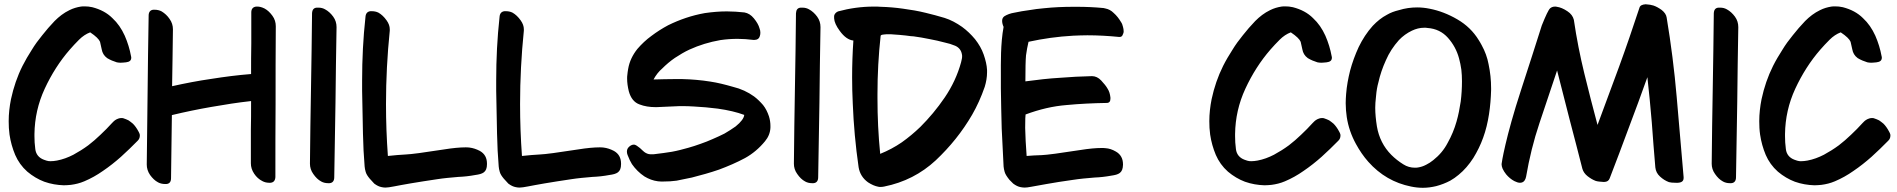

<svg xmlns="http://www.w3.org/2000/svg" viewBox="-20 -851 8845 895"><path d="M107.4 -50.8C131.8 -30.3 158.2 -14.6 186.5 -3.9C216.8 6.8 247.1 11.7 277.3 12.7C288.1 12.7 299.8 11.7 310.5 10.7C332 7.8 352.5 2.9 373 -5.9C403.3 -18.6 432.6 -35.2 459 -53.7C489.3 -74.2 517.6 -96.7 543.9 -120.1C570.3 -144.5 596.7 -168.9 622.1 -195.3C628.9 -202.1 631.8 -210 631.8 -218.8V-222.7C630.9 -227.5 628.9 -232.4 626 -237.3C617.2 -253.9 608.4 -265.6 599.6 -274.4C592.8 -280.3 585.9 -285.2 579.1 -290C571.3 -293.9 563.5 -296.9 554.7 -299.8C551.8 -300.8 548.8 -300.8 545.9 -300.8C541 -300.8 537.1 -299.8 533.2 -298.8C520.5 -294.9 512.7 -288.1 508.8 -284.2L502 -277.3C485.4 -258.8 466.8 -240.2 448.2 -222.7C429.7 -205.1 411.1 -188.5 391.6 -173.8C369.1 -157.2 345.7 -142.6 322.3 -129.9C297.9 -117.2 271.5 -107.4 245.1 -102.5C234.4 -100.6 224.6 -99.6 215.8 -99.6C212.9 -99.6 204.1 -98.6 184.6 -106.4C161.1 -115.2 147.5 -131.8 144.5 -156.2C141.6 -177.7 140.6 -197.3 140.6 -215.8V-226.6C141.6 -299.8 157.2 -370.1 188.5 -437.5C219.7 -504.9 258.8 -566.4 305.7 -620.1C318.4 -634.8 333 -650.4 348.6 -666C364.3 -681.6 381.8 -693.4 400.4 -700.2C426.8 -682.6 441.4 -668 446.3 -656.2C449.2 -643.6 452.1 -631.8 454.1 -621.1C457 -604.5 464.8 -590.8 479.5 -580.1C494.1 -571.3 508.8 -565.4 524.4 -560.5C529.3 -559.6 535.2 -558.6 542 -558.6C548.8 -558.6 557.6 -559.6 567.4 -560.5C584 -562.5 591.8 -569.3 591.8 -582C591.8 -584 591.8 -585.9 590.8 -588.9C585 -621.1 575.2 -653.3 561.5 -684.6C546.9 -716.8 528.3 -744.1 503.9 -766.6C479.5 -791 448.2 -807.6 410.2 -817.4C397.5 -820.3 385.7 -821.3 374 -821.3C368.2 -821.3 362.3 -821.3 356.4 -820.3C338.9 -817.4 321.3 -812.5 303.7 -803.7C277.3 -791 254.9 -773.4 234.4 -752.9C213.9 -731.4 194.3 -709 176.8 -686.5C159.2 -665 142.6 -642.6 127.9 -618.2C112.3 -593.8 97.7 -569.3 85 -543.9C60.5 -495.1 43 -443.4 31.2 -388.7C24.4 -354.5 20.5 -320.3 20.5 -286.1C20.5 -265.6 21.5 -244.1 24.4 -223.6C29.3 -190.4 38.1 -159.2 50.8 -128.9C63.5 -99.6 82 -73.2 107.4 -50.8Z M679.7 -35.2C690.4 -20.5 702.1 -8.8 716.8 -1C725.6 3.9 737.3 6.8 750 6.8H754.9C769.5 5.9 777.3 -2.9 777.3 -20.5C778.3 -71.3 778.3 -122.1 779.3 -171.9C780.3 -222.7 780.3 -270.5 781.2 -314.5C841.8 -329.1 903.3 -341.8 964.8 -352.5C1026.4 -363.3 1087.9 -373 1150.4 -379.9C1150.4 -328.1 1150.4 -282.2 1149.4 -244.1V-89.8C1149.4 -73.2 1154.3 -56.6 1165 -41C1174.8 -26.4 1187.5 -14.6 1203.1 -6.8C1211.9 -2 1222.7 1 1235.4 1H1240.2C1254.9 0 1262.7 -8.8 1263.7 -25.4C1263.7 -145.5 1263.7 -259.8 1264.6 -367.2C1264.6 -487.3 1264.6 -608.4 1265.6 -728.5C1265.6 -746.1 1260.7 -762.7 1250 -777.3C1239.3 -792 1227.5 -803.7 1212.9 -811.5C1197.3 -819.3 1186.5 -820.3 1178.7 -820.3H1173.8C1159.2 -818.4 1151.4 -809.6 1151.4 -793V-649.4C1150.4 -601.6 1150.4 -553.7 1150.4 -505.9C1088.9 -501 1027.3 -493.2 965.8 -483.4C904.3 -474.6 843.8 -462.9 782.2 -449.2L784.2 -572.3C785.2 -613.3 785.2 -661.1 786.1 -714.8C786.1 -731.4 781.2 -748 770.5 -762.7C760.7 -777.3 748 -789.1 733.4 -797.9C724.6 -802.7 712.9 -805.7 700.2 -805.7H695.3C680.7 -804.7 672.9 -794.9 672.9 -778.3C670.9 -651.4 668.9 -531.2 668 -417C667 -302.7 665 -192.4 664.1 -84C664.1 -67.4 668.9 -50.8 679.7 -35.2Z M1440.4 -40C1451.2 -24.4 1462.9 -12.7 1477.5 -4.9C1486.3 0 1497.1 2.9 1509.8 2.9H1515.6C1530.3 2 1538.1 -7.8 1538.1 -24.4C1540 -140.6 1542 -257.8 1543.9 -375C1544.9 -491.2 1546.9 -608.4 1548.8 -724.6C1548.8 -742.2 1543.9 -758.8 1533.2 -773.4C1522.5 -788.1 1509.8 -799.8 1495.1 -807.6C1486.3 -812.5 1476.6 -815.4 1463.9 -815.4H1457C1442.4 -814.5 1435.5 -805.7 1434.6 -789.1C1433.6 -671.9 1431.6 -554.7 1429.7 -438.5C1427.7 -322.3 1425.8 -205.1 1424.8 -87.9C1424.8 -71.3 1429.7 -54.7 1440.4 -40Z M1703.1 -18.6 1724.6 4.9C1736.3 13.7 1748 19.5 1759.8 21.5C1764.6 22.5 1770.5 23.4 1776.4 23.4C1795.9 23.4 1824.2 15.6 1893.6 3.9C1929.7 -2 1970.7 -8.8 2017.6 -15.6C2048.8 -20.5 2082 -23.4 2117.2 -26.4C2142.6 -27.3 2168.9 -30.3 2195.3 -35.2C2229.5 -40 2250 -46.9 2250 -85.9V-87.9C2250 -115.2 2239.3 -134.8 2216.8 -147.5C2200.2 -156.2 2184.6 -161.1 2168.9 -163.1C2163.1 -164.1 2156.2 -164.1 2149.4 -164.1C2125 -164.1 2090.8 -161.1 2048.8 -154.3C1955.1 -139.6 1895.5 -131.8 1871.1 -130.9C1846.7 -129.9 1818.4 -127 1788.1 -124C1782.2 -205.1 1779.3 -285.2 1779.3 -366.2C1779.3 -480.5 1785.2 -593.8 1796.9 -708V-714.8C1796.9 -728.5 1792 -742.2 1782.2 -755.9C1770.5 -772.5 1757.8 -784.2 1744.1 -792C1734.4 -796.9 1723.6 -798.8 1712.9 -798.8H1706.1C1692.4 -796.9 1684.6 -788.1 1683.6 -771.5C1672.9 -674.8 1668 -576.2 1668 -475.6V-427.7L1671.9 -228.5C1672.9 -174.8 1675.8 -123 1679.7 -75.2C1680.7 -67.4 1681.6 -58.6 1684.6 -49.8C1687.5 -39.1 1694.3 -29.3 1703.1 -18.6Z M2328.1 -18.6 2349.6 4.9C2361.3 13.7 2373 19.5 2384.8 21.5C2389.6 22.5 2395.5 23.4 2401.4 23.4C2420.9 23.4 2449.2 15.6 2518.6 3.9C2554.7 -2 2595.7 -8.8 2642.6 -15.6C2673.8 -20.5 2707 -23.4 2742.2 -26.4C2767.6 -27.3 2793.9 -30.3 2820.3 -35.2C2854.5 -40 2875 -46.9 2875 -85.9V-87.9C2875 -115.2 2864.3 -134.8 2841.8 -147.5C2825.2 -156.2 2809.6 -161.1 2793.9 -163.1C2788.1 -164.1 2781.2 -164.1 2774.4 -164.1C2750 -164.1 2715.8 -161.1 2673.8 -154.3C2580.1 -139.6 2520.5 -131.8 2496.1 -130.9C2471.7 -129.9 2443.4 -127 2413.1 -124C2407.2 -205.1 2404.3 -285.2 2404.3 -366.2C2404.3 -480.5 2410.2 -593.8 2421.9 -708V-714.8C2421.9 -728.5 2417 -742.2 2407.2 -755.9C2395.5 -772.5 2382.8 -784.2 2369.1 -792C2359.4 -796.9 2348.6 -798.8 2337.9 -798.8H2331.1C2317.4 -796.9 2309.6 -788.1 2308.6 -771.5C2297.9 -674.8 2293 -576.2 2293 -475.6V-427.7L2296.9 -228.5C2297.9 -174.8 2300.8 -123 2304.7 -75.2C2305.7 -67.4 2306.6 -58.6 2309.6 -49.8C2312.5 -39.1 2319.3 -29.3 2328.1 -18.6Z M2925.8 -85.9C2941.4 -63.5 2960.9 -43.9 2984.4 -28.3C3003.9 -16.6 3024.4 -8.8 3046.9 -5.9L3060.5 -4.9H3073.2C3093.8 -4.9 3113.3 -5.9 3133.8 -8.8C3158.2 -13.7 3181.6 -18.6 3205.1 -23.4C3247.1 -34.2 3290 -45.9 3332 -60.5C3374 -76.2 3415 -93.8 3453.1 -114.3C3488.3 -133.8 3519.5 -160.2 3545.9 -192.4C3561.5 -210.9 3570.3 -232.4 3571.3 -255.9V-264.6C3571.3 -278.3 3569.3 -293 3564.5 -308.6C3557.6 -329.1 3548.8 -346.7 3537.1 -361.3C3524.4 -376 3510.7 -389.6 3495.1 -401.4C3466.8 -421.9 3433.6 -437.5 3396.5 -446.3C3359.4 -457 3324.2 -465.8 3291 -470.7C3248 -477.5 3204.1 -481.4 3159.2 -482.4H3126C3093.8 -482.4 3060.5 -481.4 3026.4 -480.5C3032.2 -491.2 3038.1 -500 3044.9 -508.8C3051.8 -517.6 3059.6 -525.4 3066.4 -531.2C3085 -549.8 3104.5 -566.4 3126 -581.1C3148.4 -595.7 3170.9 -609.4 3194.3 -620.1C3239.3 -640.6 3287.1 -655.3 3337.9 -664.1C3364.3 -668 3391.6 -669.9 3418 -669.9C3442.4 -669.9 3466.8 -668 3491.2 -665H3497.1C3509.8 -665 3518.6 -670.9 3521.5 -681.6C3523.4 -686.5 3524.4 -692.4 3524.4 -698.2C3524.4 -705.1 3523.4 -711.9 3520.5 -718.8C3516.6 -733.4 3507.8 -749 3494.1 -765.6C3481.4 -781.2 3466.8 -790 3450.2 -793C3422.9 -795.9 3395.5 -797.9 3368.2 -797.9C3334 -797.9 3299.8 -794.9 3265.6 -790C3205.1 -779.3 3148.4 -759.8 3094.7 -733.4C3067.4 -718.8 3041 -702.1 3016.6 -683.6C2992.2 -666 2970.7 -645.5 2951.2 -623C2928.7 -594.7 2914.1 -564.5 2908.2 -530.3C2906.2 -520.5 2905.3 -510.7 2904.3 -502C2903.3 -496.1 2903.3 -490.2 2903.3 -484.4C2903.3 -465.8 2906.2 -446.3 2911.1 -425.8C2919.9 -393.6 2936.5 -373 2960.9 -364.3C2983.4 -355.5 3008.8 -351.6 3035.2 -351.6H3041C3069.3 -352.5 3098.6 -354.5 3128.9 -355.5C3140.6 -356.4 3152.3 -356.4 3163.1 -356.4C3180.7 -356.4 3198.2 -355.5 3215.8 -354.5C3252 -352.5 3288.1 -349.6 3325.2 -344.7C3374 -337.9 3415 -328.1 3449.2 -315.4C3448.2 -300.8 3434.6 -282.2 3409.2 -261.7C3392.6 -250 3376 -239.3 3357.4 -228.5C3339.8 -219.7 3321.3 -210.9 3302.7 -203.1C3284.2 -194.3 3264.6 -187.5 3246.1 -180.7C3226.6 -173.8 3207 -167 3188.5 -162.1C3164.1 -155.3 3138.7 -148.4 3112.3 -143.6C3086.9 -139.6 3060.5 -135.7 3034.2 -132.8C3029.3 -131.8 3023.4 -131.8 3018.6 -131.8C3013.7 -131.8 3008.8 -131.8 3003.9 -132.8C2995.1 -134.8 2985.4 -139.6 2976.6 -148.4C2967.8 -157.2 2959 -165 2948.2 -171.9C2943.4 -174.8 2939.5 -176.8 2934.6 -176.8C2928.7 -176.8 2922.9 -174.8 2916 -169.9C2907.2 -163.1 2902.3 -155.3 2902.3 -144.5C2902.3 -139.6 2903.3 -133.8 2905.3 -128.9C2912.1 -111.3 2918.9 -96.7 2925.8 -85.9Z M3696.3 -40C3707 -24.4 3718.8 -12.7 3733.4 -4.9C3742.2 0 3752.9 2.9 3765.6 2.9H3771.5C3786.1 2 3793.9 -7.8 3793.9 -24.4C3795.9 -140.6 3797.9 -257.8 3799.8 -375C3800.8 -491.2 3802.7 -608.4 3804.7 -724.6C3804.7 -742.2 3799.8 -758.8 3789.1 -773.4C3778.3 -788.1 3765.6 -799.8 3751 -807.6C3742.2 -812.5 3732.4 -815.4 3719.7 -815.4H3712.9C3698.2 -814.5 3691.4 -805.7 3690.4 -789.1C3689.5 -671.9 3687.5 -554.7 3685.5 -438.5C3683.6 -322.3 3681.6 -205.1 3680.7 -87.9C3680.7 -71.3 3685.5 -54.7 3696.3 -40Z M3982.4 -71.3C3987.3 -42 4002 -18.6 4026.4 -1C4043 9.8 4058.6 16.6 4074.2 19.5C4078.1 20.5 4082 20.5 4085 20.5C4090.8 20.5 4096.7 19.5 4101.6 18.6C4194.3 0 4274.4 -41 4341.8 -103.5C4409.2 -167 4465.8 -237.3 4511.7 -316.4C4534.2 -355.5 4553.7 -398.4 4570.3 -446.3C4577.1 -468.8 4581.1 -491.2 4581.1 -513.7V-524.4C4580.1 -546.9 4574.2 -571.3 4565.4 -596.7C4556.6 -622.1 4543 -645.5 4525.4 -668C4506.8 -690.4 4487.3 -709 4464.8 -725.6C4438.5 -744.1 4411.1 -758.8 4382.8 -767.6C4353.5 -776.4 4324.2 -784.2 4295.9 -791C4260.7 -799.8 4225.6 -805.7 4189.5 -810.5C4155.3 -815.4 4120.1 -818.4 4085.9 -819.3C4075.2 -820.3 4064.5 -820.3 4053.7 -820.3C3996.1 -820.3 3940.4 -812.5 3886.7 -797.9C3881.8 -795.9 3877.9 -793 3875 -790C3872.1 -787.1 3869.1 -782.2 3868.2 -777.3V-765.6C3869.1 -749 3877.9 -729.5 3894.5 -707C3915 -678.7 3936.5 -664.1 3958 -662.1C3954.1 -605.5 3952.1 -547.9 3952.1 -490.2C3952.1 -450.2 3953.1 -410.2 3955.1 -369.1C3959 -270.5 3967.8 -171.9 3982.4 -71.3ZM4083 -133.8C4074.2 -220.7 4070.3 -306.6 4070.3 -393.6V-412.1C4070.3 -503.9 4075.2 -594.7 4085 -683.6C4085 -687.5 4090.8 -689.5 4102.5 -690.4C4108.4 -691.4 4115.2 -691.4 4122.1 -691.4C4128.9 -691.4 4136.7 -691.4 4144.5 -690.4C4163.1 -689.5 4182.6 -687.5 4202.1 -685.5C4220.7 -682.6 4233.4 -681.6 4238.3 -681.6C4262.7 -678.7 4287.1 -673.8 4312.5 -668.9C4336.9 -664.1 4361.3 -659.2 4385.7 -652.3C4400.4 -649.4 4416 -644.5 4432.6 -637.7C4450.2 -629.9 4460.9 -616.2 4463.9 -597.7C4464.8 -594.7 4464.8 -591.8 4464.8 -588.9C4464.8 -585.9 4464.8 -582 4463.9 -578.1C4462.9 -572.3 4460.9 -566.4 4460 -560.5C4444.3 -502.9 4418.9 -448.2 4383.8 -396.5C4348.6 -344.7 4310.5 -299.8 4270.5 -259.8C4243.2 -233.4 4213.9 -209 4183.6 -187.5C4152.3 -166 4119.1 -148.4 4083 -133.8Z M4738.3 21.5C4744.1 22.5 4750 23.4 4756.8 23.4C4772.5 23.4 4789.1 18.6 4858.4 6.8C4894.5 0 4935.5 -5.9 4982.4 -12.7C5013.7 -17.6 5046.9 -20.5 5082 -23.4C5107.4 -24.4 5133.8 -27.3 5160.2 -32.2C5194.3 -37.1 5213.9 -43.9 5214.8 -83V-85C5214.8 -111.3 5204.1 -131.8 5181.6 -144.5C5165 -154.3 5149.4 -159.2 5133.8 -160.2C5127.9 -161.1 5121.1 -161.1 5114.3 -161.1C5089.8 -161.1 5055.7 -158.2 5013.7 -151.4C4919.9 -136.7 4860.4 -128.9 4835.9 -127.9C4810.5 -127 4787.1 -126 4765.6 -124C4761.7 -172.9 4759.8 -216.8 4758.8 -254.9C4758.8 -293 4759.8 -314.5 4760.7 -317.4C4826.2 -341.8 4889.6 -356.4 4951.2 -361.3C5012.7 -367.2 5075.2 -370.1 5136.7 -371.1H5138.7C5150.4 -371.1 5156.2 -377.9 5156.2 -390.6V-396.5C5154.3 -413.1 5150.4 -425.8 5143.6 -436.5C5136.7 -449.2 5126 -461.9 5113.3 -475.6C5100.6 -489.3 5085.9 -496.1 5070.3 -496.1C5019.5 -495.1 4969.7 -492.2 4919.9 -488.3C4870.1 -485.4 4817.4 -479.5 4759.8 -471.7C4759.8 -530.3 4760.7 -570.3 4762.7 -592.8C4765.6 -614.3 4769.5 -635.7 4774.4 -656.2C4841.8 -670.9 4911.1 -680.7 4982.4 -684.6C5004.9 -685.5 5026.4 -686.5 5048.8 -686.5C5097.7 -686.5 5147.5 -683.6 5197.3 -678.7H5199.2C5204.1 -678.7 5209 -680.7 5211.9 -685.5C5214.8 -691.4 5216.8 -696.3 5217.8 -701.2V-706.1C5217.8 -711.9 5216.8 -718.8 5214.8 -725.6C5212.9 -734.4 5210 -742.2 5205.1 -749C5196.3 -763.7 5185.5 -778.3 5170.9 -791C5160.2 -801.8 5147.5 -808.6 5132.8 -811.5C5129.9 -812.5 5127 -812.5 5124 -813.5C5083 -817.4 5042 -819.3 5002 -819.3H4984.4C4937.5 -819.3 4891.6 -817.4 4845.7 -812.5C4822.3 -810.5 4799.8 -807.6 4777.3 -803.7C4754.9 -800.8 4731.4 -796.9 4709 -792C4690.4 -789.1 4674.8 -783.2 4662.1 -775.4C4655.3 -770.5 4651.4 -763.7 4651.4 -753.9C4651.4 -746.1 4653.3 -736.3 4658.2 -725.6C4643.6 -646.5 4645.5 -557.6 4645.5 -498V-439.5C4646.5 -377 4647.5 -314.5 4649.4 -252C4652.3 -189.5 4655.3 -130.9 4658.2 -75.2C4659.2 -67.4 4660.2 -58.6 4663.1 -49.8C4666 -39.1 4673.8 -27.3 4685.5 -12.7L4703.1 4.9C4714.8 13.7 4726.6 19.5 4738.3 21.5Z M5704.1 -50.8C5728.5 -30.3 5754.9 -14.6 5783.2 -3.9C5813.5 6.8 5843.8 11.7 5874 12.7C5884.8 12.7 5896.5 11.7 5907.2 10.7C5928.7 7.8 5949.2 2.9 5969.7 -5.9C6000 -18.6 6029.3 -35.2 6055.7 -53.7C6085.9 -74.2 6114.3 -96.7 6140.6 -120.1C6167 -144.5 6193.4 -168.9 6218.8 -195.3C6225.6 -202.1 6228.5 -210 6228.5 -218.8V-222.7C6227.5 -227.5 6225.6 -232.4 6222.7 -237.3C6213.9 -253.9 6205.1 -265.6 6196.3 -274.4C6189.5 -280.3 6182.6 -285.2 6175.8 -290C6168 -293.9 6160.2 -296.9 6151.4 -299.8C6148.4 -300.8 6145.5 -300.8 6142.6 -300.8C6137.7 -300.8 6133.8 -299.8 6129.9 -298.8C6117.2 -294.9 6109.4 -288.1 6105.5 -284.2L6098.6 -277.3C6082 -258.8 6063.5 -240.2 6044.9 -222.7C6026.4 -205.1 6007.8 -188.5 5988.3 -173.8C5965.8 -157.2 5942.4 -142.6 5918.9 -129.9C5894.5 -117.2 5868.2 -107.4 5841.8 -102.5C5831.1 -100.6 5821.3 -99.6 5812.5 -99.6C5809.6 -99.6 5800.8 -98.6 5781.2 -106.4C5757.8 -115.2 5744.1 -131.8 5741.2 -156.2C5738.3 -177.7 5737.3 -197.3 5737.3 -215.8V-226.6C5738.3 -299.8 5753.9 -370.1 5785.2 -437.5C5816.4 -504.9 5855.5 -566.4 5902.3 -620.1C5915 -634.8 5929.7 -650.4 5945.3 -666C5960.9 -681.6 5978.5 -693.4 5997.1 -700.2C6023.4 -682.6 6038.1 -668 6043 -656.2C6045.9 -643.6 6048.8 -631.8 6050.8 -621.1C6053.7 -604.5 6061.5 -590.8 6076.2 -580.1C6090.8 -571.3 6105.5 -565.4 6121.1 -560.5C6126 -559.6 6131.8 -558.6 6138.7 -558.6C6145.5 -558.6 6154.3 -559.6 6164.1 -560.5C6180.7 -562.5 6188.5 -569.3 6188.5 -582C6188.5 -584 6188.5 -585.9 6187.5 -588.9C6181.6 -621.1 6171.9 -653.3 6158.2 -684.6C6143.6 -716.8 6125 -744.1 6100.6 -766.6C6076.2 -791 6044.9 -807.6 6006.8 -817.4C5994.1 -820.3 5982.4 -821.3 5970.7 -821.3C5964.8 -821.3 5959 -821.3 5953.1 -820.3C5935.5 -817.4 5918 -812.5 5900.4 -803.7C5874 -791 5851.6 -773.4 5831.1 -752.9C5810.5 -731.4 5791 -709 5773.4 -686.5C5755.9 -665 5739.3 -642.6 5724.6 -618.2C5709 -593.8 5694.3 -569.3 5681.6 -543.9C5657.2 -495.1 5639.6 -443.4 5627.9 -388.7C5621.1 -354.5 5617.2 -320.3 5617.2 -286.1C5617.2 -265.6 5618.2 -244.1 5621.1 -223.6C5626 -190.4 5634.8 -159.2 5647.5 -128.9C5660.2 -99.6 5678.7 -73.2 5704.1 -50.8Z M6557.6 18.6C6576.2 22.5 6594.7 24.4 6612.3 24.4C6633.8 24.4 6654.3 21.5 6674.8 16.6C6697.3 10.7 6719.7 2 6740.2 -8.8C6753.9 -16.6 6766.6 -25.4 6779.3 -36.1C6805.7 -57.6 6828.1 -84 6847.7 -114.3C6866.2 -144.5 6881.8 -175.8 6893.6 -209C6906.2 -243.2 6915 -280.3 6920.9 -318.4C6926.8 -356.4 6929.7 -394.5 6930.7 -430.7V-439.5C6930.7 -477.5 6926.8 -514.6 6918.9 -551.8C6913.1 -583 6902.3 -612.3 6886.7 -640.6C6882.8 -648.4 6877.9 -656.2 6873 -664.1C6848.6 -704.1 6815.4 -736.3 6773.4 -760.7C6731.4 -785.2 6688.5 -801.8 6643.6 -810.5C6624 -814.5 6604.5 -816.4 6585.9 -816.4C6557.6 -816.4 6529.3 -812.5 6501 -803.7C6480.5 -798.8 6461.9 -792 6445.3 -782.2C6420.9 -769.5 6399.4 -752 6378.9 -730.5C6352.5 -701.2 6331.1 -668 6313.5 -631.8C6296.9 -595.7 6283.2 -558.6 6273.4 -521.5C6264.6 -486.3 6257.8 -450.2 6254.9 -413.1C6253.9 -398.4 6252.9 -384.8 6252.9 -370.1C6252.9 -347.7 6254.9 -326.2 6257.8 -305.7C6264.6 -260.7 6279.3 -218.8 6300.8 -179.7C6317.4 -149.4 6335.9 -122.1 6358.4 -96.7C6413.1 -35.2 6479.5 2.9 6557.6 18.6ZM6521.5 -85C6501 -97.7 6482.4 -112.3 6465.8 -128.9C6429.7 -165 6407.2 -210 6398.4 -261.7C6393.6 -292 6390.6 -321.3 6390.6 -348.6C6390.6 -361.3 6391.6 -379.9 6394.5 -404.3C6396.5 -428.7 6400.4 -449.2 6405.3 -466.8C6413.1 -502 6424.8 -536.1 6440.4 -570.3C6455.1 -604.5 6475.6 -635.7 6501 -664.1C6518.6 -682.6 6539.1 -697.3 6561.5 -708C6580.1 -716.8 6598.6 -721.7 6619.1 -721.7C6624 -721.7 6628.9 -721.7 6633.8 -720.7C6673.8 -717.8 6705.1 -702.1 6729.5 -674.8C6753.9 -647.5 6771.5 -615.2 6781.2 -579.1C6786.1 -562.5 6789.1 -544.9 6792 -526.4C6793.9 -508.8 6794.9 -491.2 6794.9 -472.7C6794.9 -440.4 6793 -409.2 6789.1 -377.9C6784.2 -345.7 6778.3 -314.5 6769.5 -284.2C6759.8 -250 6746.1 -216.8 6728.5 -185.5C6711.9 -153.3 6689.5 -127 6661.1 -104.5C6650.4 -95.7 6639.6 -88.9 6627.9 -83C6615.2 -76.2 6602.5 -72.3 6589.8 -70.3C6585 -69.3 6580.1 -69.3 6575.2 -69.3C6556.6 -69.3 6538.1 -74.2 6521.5 -85Z M7001 -38.1C7011.7 -25.4 7024.4 -14.6 7039.1 -6.8C7048.8 -2 7057.6 1 7065.4 1C7069.3 1 7073.2 0 7076.2 -1C7081.1 -2.9 7084 -5.9 7086.9 -9.8C7089.8 -14.6 7092.8 -20.5 7093.8 -27.3C7108.4 -112.3 7128.9 -196.3 7156.2 -277.3C7183.6 -359.4 7210.9 -441.4 7238.3 -522.5C7257.8 -445.3 7277.3 -369.1 7296.9 -293C7317.4 -215.8 7336.9 -139.6 7356.4 -63.5C7360.4 -50.8 7368.2 -39.1 7380.9 -29.3C7393.6 -19.5 7405.3 -12.7 7418 -7.8C7426.8 -4.9 7438.5 -3.9 7454.1 -2.9H7458C7470.7 -2.9 7479.5 -8.8 7483.4 -19.5C7513.7 -97.7 7543 -175.8 7572.3 -254.9C7602.5 -334 7630.9 -412.1 7659.2 -491.2C7667 -421.9 7673.8 -351.6 7679.7 -281.2C7684.6 -210.9 7690.4 -140.6 7696.3 -70.3C7698.2 -53.7 7705.1 -40 7717.8 -28.3C7730.5 -16.6 7744.1 -7.8 7759.8 -2C7766.6 0 7777.3 1 7792 1H7800.8C7819.3 0 7828.1 -6.8 7828.1 -21.5V-25.4C7817.4 -149.4 7806.6 -274.4 7795.9 -398.4C7785.2 -522.5 7769.5 -646.5 7749 -769.5C7747.1 -782.2 7739.3 -793.9 7725.6 -804.7C7711.9 -814.5 7699.2 -821.3 7687.5 -825.2C7678.7 -828.1 7667 -830.1 7651.4 -831.1C7634.8 -830.1 7625 -825.2 7622.1 -814.5C7591.8 -722.7 7560.5 -630.9 7527.3 -540C7494.1 -449.2 7460.9 -359.4 7426.8 -268.6C7405.3 -348.6 7384.8 -428.7 7365.2 -508.8C7345.7 -588.9 7329.1 -671.9 7316.4 -758.8C7312.5 -774.4 7302.7 -788.1 7286.1 -798.8C7268.6 -810.5 7252 -817.4 7237.3 -819.3C7234.4 -820.3 7231.4 -820.3 7228.5 -820.3C7219.7 -820.3 7211.9 -817.4 7206.1 -812.5C7198.2 -805.7 7185.5 -778.3 7167 -732.4C7139.6 -645.5 7107.4 -545.9 7071.3 -434.6C6997.1 -208 6979.5 -89.8 6979.5 -85.9C6979.5 -79.1 6981.4 -71.3 6984.4 -64.5C6988.3 -55.7 6994.1 -46.9 7001 -38.1Z M7974.6 -40C7985.4 -24.4 7997.1 -12.7 8011.7 -4.9C8020.5 0 8031.2 2.9 8043.9 2.9H8049.8C8064.5 2 8072.3 -7.8 8072.3 -24.4C8074.2 -140.6 8076.2 -257.8 8078.1 -375C8079.1 -491.2 8081.1 -608.4 8083 -724.6C8083 -742.2 8078.1 -758.8 8067.4 -773.4C8056.6 -788.1 8043.9 -799.8 8029.3 -807.6C8020.5 -812.5 8010.7 -815.4 7998 -815.4H7991.2C7976.6 -814.5 7969.7 -805.7 7968.8 -789.1C7967.8 -671.9 7965.8 -554.7 7963.9 -438.5C7961.9 -322.3 7960 -205.1 7959 -87.9C7959 -71.3 7963.9 -54.7 7974.6 -40Z M8267.6 -50.8C8292 -30.3 8318.4 -14.6 8346.7 -3.9C8377 6.8 8407.2 11.7 8437.5 12.7C8448.2 12.7 8460 11.7 8470.7 10.7C8492.2 7.8 8512.7 2.9 8533.2 -5.9C8563.5 -18.6 8592.8 -35.2 8619.1 -53.7C8649.4 -74.2 8677.7 -96.7 8704.1 -120.1C8730.5 -144.5 8756.8 -168.9 8782.2 -195.3C8789.1 -202.1 8792 -210 8792 -218.8V-222.7C8791 -227.5 8789.1 -232.4 8786.1 -237.3C8777.3 -253.9 8768.6 -265.6 8759.8 -274.4C8752.9 -280.3 8746.1 -285.2 8739.3 -290C8731.4 -293.9 8723.6 -296.9 8714.8 -299.8C8711.9 -300.8 8709 -300.8 8706.1 -300.8C8701.2 -300.8 8697.3 -299.8 8693.4 -298.8C8680.7 -294.9 8672.9 -288.1 8668.9 -284.2L8662.1 -277.3C8645.5 -258.8 8627 -240.2 8608.4 -222.7C8589.8 -205.1 8571.3 -188.5 8551.8 -173.8C8529.3 -157.2 8505.9 -142.6 8482.4 -129.9C8458 -117.2 8431.6 -107.4 8405.3 -102.5C8394.5 -100.6 8384.8 -99.6 8376 -99.6C8373 -99.6 8364.3 -98.6 8344.7 -106.4C8321.3 -115.2 8307.6 -131.8 8304.7 -156.2C8301.8 -177.7 8300.8 -197.3 8300.8 -215.8V-226.6C8301.8 -299.8 8317.4 -370.1 8348.6 -437.5C8379.9 -504.9 8418.9 -566.4 8465.8 -620.1C8478.5 -634.8 8493.2 -650.4 8508.8 -666C8524.4 -681.6 8542 -693.4 8560.5 -700.2C8586.9 -682.6 8601.6 -668 8606.4 -656.2C8609.4 -643.6 8612.3 -631.8 8614.3 -621.1C8617.2 -604.5 8625 -590.8 8639.6 -580.1C8654.3 -571.3 8668.9 -565.4 8684.6 -560.5C8689.5 -559.6 8695.3 -558.6 8702.1 -558.6C8709 -558.6 8717.8 -559.6 8727.5 -560.5C8744.1 -562.5 8752 -569.3 8752 -582C8752 -584 8752 -585.9 8751 -588.9C8745.1 -621.1 8735.4 -653.3 8721.7 -684.6C8707 -716.8 8688.5 -744.1 8664.1 -766.6C8639.6 -791 8608.4 -807.6 8570.3 -817.4C8557.6 -820.3 8545.9 -821.3 8534.2 -821.3C8528.3 -821.3 8522.5 -821.3 8516.6 -820.3C8499 -817.4 8481.4 -812.5 8463.9 -803.7C8437.5 -791 8415 -773.4 8394.5 -752.9C8374 -731.4 8354.5 -709 8336.9 -686.5C8319.3 -665 8302.7 -642.6 8288.1 -618.2C8272.5 -593.8 8257.8 -569.3 8245.1 -543.9C8220.7 -495.1 8203.1 -443.4 8191.4 -388.7C8184.6 -354.5 8180.7 -320.3 8180.7 -286.1C8180.7 -265.6 8181.6 -244.1 8184.6 -223.6C8189.5 -190.4 8198.2 -159.2 8210.9 -128.9C8223.6 -99.6 8242.2 -73.2 8267.6 -50.8Z"/></svg>

Font: ChillSide Comic
Style: Regular
Weight: 400
Designer: Koroletov, Abay Emes
Version: Version 1.000